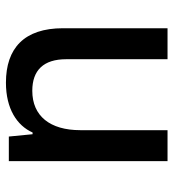

<svg xmlns="http://www.w3.org/2000/svg" viewBox="12 -600 598 663"><g transform="rotate(90 311.5 -269.0)"><path d="M266 10C356 10 414 -28 438 -82H444L452 0H537V-548H430V-247C430 -142 381 -81 294 -81C223 -81 185 -120 185 -198V-548H78V-187C78 -53 147 10 266 10Z"/></g></svg>

Font: Noto Sans Thai Medium
Style: Regular
Weight: 500
Designer: Monotype Design Team
Foundry: Monotype Imaging Inc.
Version: Version 1.901